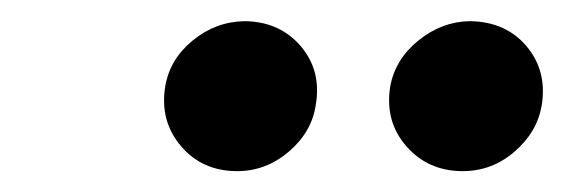

<svg xmlns="http://www.w3.org/2000/svg" viewBox="-20 -785 543 185"><path d="M208.5 -620.1Q174.8 -620.1 154.3 -644.3Q133.8 -668.5 139.2 -701.7Q143.6 -728 165.8 -746.1Q188 -764.2 215.8 -764.6Q249.5 -764.2 269.8 -740.5Q290 -716.8 284.2 -683.6Q280.3 -657.7 258.3 -638.9Q236.3 -620.1 208.5 -620.1ZM425.8 -620.1Q392.6 -620.1 371.6 -644Q350.6 -668 356 -701.7Q360.8 -728 383.3 -746.1Q405.8 -764.2 432.6 -764.6Q467.3 -764.2 487.3 -740.5Q507.3 -716.8 502 -683.6Q497.6 -657.7 475.8 -638.9Q454.1 -620.1 425.8 -620.1Z"/></svg>

Font: Inter Tight
Style: Bold Italic
Weight: 700
Italic angle: -9.39999°
Designer: Rasmus Andersson
Foundry: rsms
Version: Version 3.004